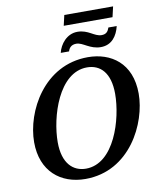

<svg xmlns="http://www.w3.org/2000/svg" viewBox="-106 -1089 984 1182"><g transform="rotate(-10 386.5 -497.5)"><path d="M363 -941H668L683 -1006H378ZM566 -772C635 -772 670 -824 684 -883H632C624 -860 613 -844 583 -844C537 -844 508 -890 439 -890C372 -890 328 -832 316 -780H368C374 -801 388 -819 420 -819C461 -819 497 -772 566 -772ZM332 11C611 11 745 -266 745 -450C745 -641 619 -725 475 -725C200 -725 59 -458 59 -266C59 -85 177 11 332 11ZM346 -51C266 -51 202 -108 202 -241C202 -399 282 -664 459 -664C542 -664 602 -606 602 -474C602 -316 523 -51 346 -51Z"/></g></svg>

Font: Noto Serif SemiBold
Style: Italic
Weight: 600
Italic angle: -12°
Designer: Monotype Design Team
Foundry: Monotype Imaging Inc.
Version: Version 2.014